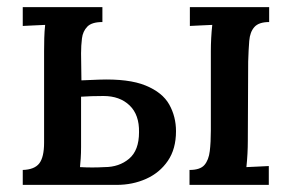

<svg xmlns="http://www.w3.org/2000/svg" viewBox="-20 -520 821 540"><path d="M44 0V-42Q77 -43 90.5 -60.5Q104 -78 104 -119V-376Q104 -394 104.5 -413Q105 -432 107 -450Q91 -449 74.5 -448.5Q58 -448 44 -447V-500H268V-458Q238 -458 225.5 -445Q213 -432 210.5 -412Q208 -392 208 -370L209 -294L258 -296Q342 -299 389.5 -279.5Q437 -260 456 -226Q475 -192 475 -151Q475 -101 452 -67.5Q429 -34 391 -17Q353 0 308 0ZM205 -50Q223 -49 239.5 -49Q256 -49 274 -50Q315 -50 343 -73.5Q371 -97 371 -148Q372 -197 344.5 -223.5Q317 -250 271 -250Q250 -250 237.5 -249.5Q225 -249 208 -248V-107Q208 -89 207 -74.5Q206 -60 205 -50ZM513 0V-42Q543 -42 555 -56Q567 -70 570 -95Q573 -120 573 -153V-376Q573 -394 574 -413Q575 -432 577 -450Q561 -449 544.5 -448.5Q528 -448 514 -447V-500H737V-458Q708 -458 695.5 -444Q683 -430 681 -405Q679 -380 678 -347L677 -124Q677 -106 676 -87.5Q675 -69 673 -50Q689 -51 705.5 -51.5Q722 -52 736 -53V0Z"/></svg>

Font: Lora Medium
Style: Regular
Weight: 500
Designer: Olga Karpushina, Alexei Vanyashin (Cyrillic)
Foundry: Cyreal
Version: Version 3.004